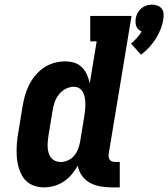

<svg xmlns="http://www.w3.org/2000/svg" viewBox="-20 -804 729 832"><path d="M591 -567 548 -615Q561 -626 573 -639.5Q585 -653 594 -668Q594 -668 594 -668Q594 -668 593 -668Q586 -671 580 -676.5Q574 -682 571 -689.5Q568 -697 567.5 -706Q567 -715 568 -724Q570 -736 576 -747.5Q582 -759 592 -767.5Q602 -776 614 -780Q626 -784 638 -784Q650 -784 661.5 -780Q673 -776 680 -767.5Q687 -759 688.5 -747.5Q690 -736 688 -724Q685 -701 676.5 -679Q668 -657 655.5 -637Q643 -617 626.5 -599Q610 -581 591 -567ZM170 8Q143 8 119.5 -2.5Q96 -13 82 -33Q68 -53 61 -78Q54 -103 52.5 -128.5Q51 -154 53 -181Q55 -208 60 -234L78 -344Q82 -368 88.5 -391Q95 -414 106 -436Q117 -458 133.5 -477.5Q150 -497 170.5 -511Q191 -525 215 -531.5Q239 -538 262 -538Q283 -538 302.5 -532Q322 -526 335.5 -512Q349 -498 357 -480Q365 -462 369 -443L399 -625H371V-735H550L451 -137Q450 -130 451 -123Q452 -116 456 -111Q460 -106 467 -104Q474 -102 480 -102H499V8H462Q437 8 413 3.5Q389 -1 368.5 -12.5Q348 -24 334.5 -43.5Q321 -63 317 -86Q306 -66 290.5 -48Q275 -30 255.5 -17Q236 -4 214 2Q192 8 170 8ZM243 -102Q259 -102 274.5 -109Q290 -116 301 -129Q312 -142 318 -157.5Q324 -173 327 -189L345 -299Q347 -312 348.5 -325.5Q350 -339 350 -352.5Q350 -366 348 -378.5Q346 -391 340.5 -402.5Q335 -414 324.5 -421Q314 -428 300 -428Q282 -428 264.5 -419Q247 -410 235 -394.5Q223 -379 217 -361.5Q211 -344 208 -326L190 -216Q188 -204 187 -191Q186 -178 186.5 -166Q187 -154 190.5 -142Q194 -130 201 -121Q208 -112 219 -107Q230 -102 243 -102Z"/></svg>

Font: Iosevka Slab XBdEx
Style: Italic
Weight: 800
Width: 7
Italic angle: -9°
Monospace: yes
Designer: Belleve Invis
Foundry: Belleve Invis
Version: Version 11.1.1; ttfautohint (v1.8.3)